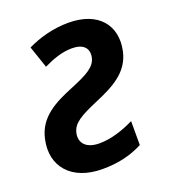

<svg xmlns="http://www.w3.org/2000/svg" viewBox="-109 -633 639 723"><g transform="rotate(-20 210.5 -271.0)"><path d="M180 10C245 10 295 -3 342 -27V-123C299 -102 250 -85 202 -85C150 -85 125 -112 133 -151C141 -189 176 -207 243 -236C319 -268 386 -302 403 -381C424 -478 367 -552 246 -552C186 -552 128 -536 81 -513L111 -425C148 -443 186 -457 226 -457C272 -457 292 -434 285 -399C277 -363 243 -345 175 -317C102 -287 31 -253 14 -169C-8 -68 55 10 180 10Z"/></g></svg>

Font: Noto Sans SemiCondensed SemiBold
Style: Italic
Weight: 600
Width: 4
Italic angle: -12°
Designer: Monotype Design Team
Foundry: Monotype Imaging Inc.
Version: Version 2.013